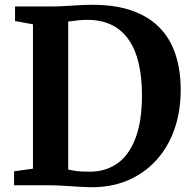

<svg xmlns="http://www.w3.org/2000/svg" viewBox="-20 -770 800 798"><path d="M350.5 8Q331.5 7.5 310 6.2Q288.5 5 267 3.5Q245.5 2 225.8 1Q206 0 189.5 0H38.5V-58L117 -69V-669L42.5 -682.5V-743H188Q220 -743 248.5 -744.8Q277 -746.5 305.5 -748.2Q334 -750 365 -750Q459.5 -750 528.5 -725.8Q597.5 -701.5 642.5 -655.8Q687.5 -610 709.2 -544.5Q731 -479 731 -396.5Q731 -307 704.8 -232.2Q678.5 -157.5 628.5 -103Q578.5 -48.5 508.5 -19.2Q438.5 10 350.5 8ZM357.5 -56.5Q421 -57.5 468.8 -91.5Q516.5 -125.5 543.2 -195.8Q570 -266 570 -374Q570 -446.5 557 -504.2Q544 -562 516.2 -603Q488.5 -644 445.5 -665.8Q402.5 -687.5 342.5 -687.5Q324 -687.5 309.2 -686Q294.5 -684.5 283 -682.8Q271.5 -681 263.5 -680.5V-65.5Q278 -62 293.5 -59.8Q309 -57.5 324.8 -57Q340.5 -56.5 357.5 -56.5Z"/></svg>

Font: Merriweather 24pt
Style: Bold
Weight: 700
Designer: Eben Sorkin
Foundry: Eben Sorkin
Version: Version 2.100